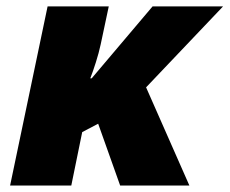

<svg xmlns="http://www.w3.org/2000/svg" viewBox="-20 -573 709 593"><path d="M11.2 0 127 -553.2H315.9L291 -436Q285.2 -409.2 276.1 -380.6Q267.1 -352.1 258.8 -331.1H263.2L451.2 -553.2H668.9L431.2 -303.2L564.9 0H351.1L283.2 -190.9L233.9 -165L200.2 0Z"/></svg>

Font: Open Sans ExtraBold
Style: Italic
Weight: 800
Italic angle: -12°
Designer: Monotype Design Team
Foundry: Monotype Imaging Inc.
Version: Version 3.000; ttfautohint (v1.8.4)